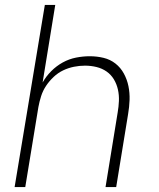

<svg xmlns="http://www.w3.org/2000/svg" viewBox="-20 -755 640 775"><path d="M39 0 161 -735H203L152 -422Q166 -447 187 -468Q208 -489 233.5 -503Q259 -517 287 -522.5Q315 -528 342 -528Q371 -528 398 -521.5Q425 -515 446 -498.5Q467 -482 480 -458Q493 -434 498.5 -407Q504 -380 503 -351.5Q502 -323 497 -294L449 0H406L455 -301Q459 -324 460 -347.5Q461 -371 456 -393.5Q451 -416 439.5 -435Q428 -454 410 -466.5Q392 -479 369.5 -484.5Q347 -490 323 -490Q301 -490 278.5 -485.5Q256 -481 235 -471Q214 -461 196.5 -444.5Q179 -428 166 -408.5Q153 -389 146 -367Q139 -345 135 -323L82 0Z"/></svg>

Font: Iosevka SS04 XLt Ex Obl
Style: Regular
Weight: 200
Width: 7
Italic angle: -9°
Monospace: yes
Designer: Belleve Invis
Foundry: Belleve Invis
Version: Version 19.0.0; ttfautohint (v1.8.4)